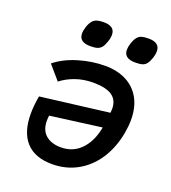

<svg xmlns="http://www.w3.org/2000/svg" viewBox="-140 -876 880 986"><g transform="rotate(20 300.0 -383.0)"><path d="M561 -346.5Q561 -314.5 554 -274Q538.5 -190 497.5 -127Q456.5 -64 394.5 -29.5Q332.5 5 256.5 5Q162.5 5 114.2 -47.8Q66 -100.5 66 -201.5Q66 -247 75.5 -299L449 -345.5Q450.5 -357 450.5 -367Q450.5 -415 417 -438Q383.5 -461 314 -461Q262.5 -461 218 -445.5Q173.5 -430 140 -403.5L75 -479Q124 -519 196.8 -541Q269.5 -563 342 -563Q408 -563 457.5 -537.8Q507 -512.5 534 -464Q561 -415.5 561 -346.5ZM156 -196Q156 -144 187 -117.8Q218 -91.5 269 -91.5Q336.5 -91.5 380 -137.5Q423.5 -183.5 437.5 -261L158 -224Q156 -210.5 156 -196ZM172.5 -678.5Q172.5 -695 179 -715Q186.5 -738 196.8 -750Q207 -762 221.2 -766.5Q235.5 -771 258 -771Q319.5 -771 319.5 -724Q319.5 -706 312.5 -686.5Q305 -663.5 295.8 -652Q286.5 -640.5 272.5 -636Q258.5 -631.5 234.5 -631.5Q172.5 -631.5 172.5 -678.5ZM417.5 -679Q417.5 -695 424 -714.5Q432 -738.5 441.8 -750.5Q451.5 -762.5 465.5 -766.8Q479.5 -771 503.5 -771Q565 -771 565 -723.5Q565 -706.5 558.5 -686.5Q550.5 -663.5 541.5 -651.8Q532.5 -640 518.5 -635.8Q504.5 -631.5 479.5 -631.5Q417.5 -631.5 417.5 -679Z"/></g></svg>

Font: JuliaMono SemiBold
Style: Italic
Weight: 600
Italic angle: -9°
Monospace: yes
Designer: cormullion
Foundry: corm
Version: Version 0.056; ttfautohint (v1.8.4)